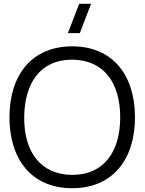

<svg xmlns="http://www.w3.org/2000/svg" viewBox="-20 -980 764 1015"><path d="M339 -805H402L461.5 -960H398.5ZM361.5 15C577 15 693.5 -138.5 693.5 -360C693.5 -581.5 577 -735 361.5 -735C146.5 -735 30 -581.5 30 -360C30 -138.5 146.5 15 361.5 15ZM361.5 -55.5C192.5 -56.5 106.5 -180 108 -360C109.5 -540 192.5 -665 361.5 -664.5C530.5 -663.5 615.5 -540 615.5 -360C615.5 -180 530.5 -55 361.5 -55.5Z"/></svg>

Font: Manrope
Style: Regular
Weight: 400
Designer: Mikhail Sharanda
Foundry: Mikhail Sharanda
Version: Version 4.505